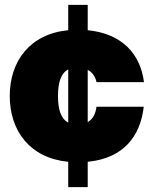

<svg xmlns="http://www.w3.org/2000/svg" viewBox="-20 -654 621 788"><path d="M260 114H340V10C486 -4 556 -94 570 -216H376C372 -185 360 -164 340 -153V-367C358 -358 371 -341 376 -317H571C556 -432 482 -516 340 -530V-634H260V-530C103 -515 20 -403 20 -260C20 -117 103 -5 260 10ZM218 -260C218 -316 230 -353 260 -369V-151C230 -167 218 -204 218 -260Z"/></svg>

Font: Aspekta 950
Style: Regular
Weight: 950
Designer: Ivo Dolenc
Version: Version 2.000